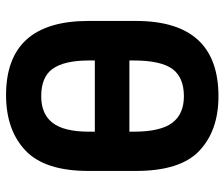

<svg xmlns="http://www.w3.org/2000/svg" viewBox="-74 -666 748 640"><g transform="rotate(90 300.0 -346.0)"><path d="M49.8 -266.6V-424.8Q49.8 -700.2 300.8 -700.2Q416 -700.2 483.4 -635.7Q549.8 -572.3 549.8 -424.8V-266.6Q549.8 -121.1 481.4 -56.6Q413.1 7.8 296.9 7.8Q49.8 7.8 49.8 -266.6ZM389.6 -147.5Q418.9 -185.5 418.9 -268.6V-418Q418.9 -506.8 389.6 -545.9Q360.4 -585 300.8 -585Q238.3 -585 210 -546.9Q181.6 -507.8 181.6 -418V-268.6Q181.6 -185.5 210 -146.5Q237.3 -109.4 300.8 -109.4Q360.4 -109.4 389.6 -147.5ZM163.1 -403.3H438.5V-288.1H163.1Z"/></g></svg>

Font: DINish
Style: Bold
Weight: 700
Designer: Bert Driehuis
Foundry: Playbeing
Version: Version 3.008; git-95204e4c-release